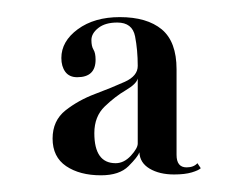

<svg xmlns="http://www.w3.org/2000/svg" viewBox="-20 -776 280 230"><path d="M101 -566Q75.5 -566 59.2 -577Q43 -588 43 -610Q43 -631.5 58.5 -643.8Q74 -656 94 -663.5Q114 -671 129.5 -678Q145 -685 145 -697Q145 -716 141.8 -732.5Q138.5 -749 120.5 -749Q106 -749 97.8 -742.5Q89.5 -736 89.5 -728Q89.5 -720.5 92 -716.5Q94.5 -712.5 94.5 -704.5Q94.5 -683.5 72.5 -683.5Q63 -683.5 58.2 -690Q53.5 -696.5 53.5 -706.5Q53.5 -726.5 73.2 -741Q93 -755.5 123.5 -755.5Q156 -755.5 173.8 -740.8Q191.5 -726 191.5 -693V-590.5Q191.5 -575.5 203.5 -575.5Q212 -575.5 216.5 -580.5L220.5 -574.5Q218 -572 209.8 -569.5Q201.5 -567 188.5 -567Q171 -567 159.2 -574Q147.5 -581 147 -593.5Q145 -588 134 -577Q123 -566 101 -566ZM118.5 -580.5Q128.5 -580.5 136.8 -589.5Q145 -598.5 145 -604V-682Q143.5 -675.5 130.8 -668Q118 -660.5 105.5 -648.5Q93 -636.5 93 -616.5Q93 -580.5 118.5 -580.5Z"/></svg>

Font: Imbue 100pt
Style: Regular
Weight: 400
Designer: Tyler Finck
Foundry: Etcetera Type Company
Version: Version 1.102; ttfautohint (v1.8.3)